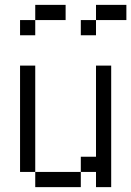

<svg xmlns="http://www.w3.org/2000/svg" viewBox="-20 -770 540 790"><path d="M250 -687.5V-750H125V-687.5H62.5V-625H125V-687.5ZM500 -687.5V-750H375V-687.5H312.5V-625H375V-687.5ZM125 -62.5V0H312.5V-62.5ZM125 -62.5V-500H62.5V-62.5ZM375 -62.5V0H437.5Q437.5 0 437.5 -500H375Q375 -500 375 -125H312.5V-62.5Z"/></svg>

Font: UnifontExMono
Style: Regular
Weight: 500
Version: Version 15.0.06